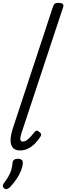

<svg xmlns="http://www.w3.org/2000/svg" viewBox="-25 -1035 463 1340"><path d="M115 15Q67 15 53.5 -24.5Q40 -64 65 -140L345 -989Q350 -1005 358 -1010Q366 -1015 382 -1015Q406 -1015 413.5 -1007Q421 -999 415 -983L124 -103Q115 -76 117 -61.5Q119 -47 134 -47Q148 -47 161 -56Q174 -65 188 -80Q202 -95 216 -113Q223 -122 230 -123Q237 -124 246 -117Q259 -108 261.5 -100Q264 -92 259 -84Q241 -55 218.5 -32.5Q196 -10 170 2.5Q144 15 115 15ZM6 281Q-4 273 -5 264.5Q-6 256 1 245Q20 220 33 198Q46 176 53 153Q60 130 63 100Q65 85 74.5 79Q84 73 99 73Q118 73 127 81.5Q136 90 134 105Q133 127 122 155Q111 183 92 212Q73 241 47 269Q37 279 26.5 283.5Q16 288 6 281Z"/></svg>

Font: Playwrite US Trad Light
Style: Regular
Weight: 300
Designer: Veronika Burian, José Scaglione
Foundry: TypeTogether
Version: Version 1.003